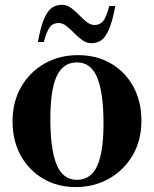

<svg xmlns="http://www.w3.org/2000/svg" viewBox="-20 -748 626 780"><path d="M288 12Q213.5 12 155.5 -22Q97.5 -56 64.2 -116.2Q31 -176.5 31 -255Q31 -334.5 66 -395Q101 -455.5 161.2 -489.8Q221.5 -524 297 -524Q373 -524 431 -490Q489 -456 521.8 -396Q554.5 -336 554.5 -257Q554.5 -177.5 518.8 -116.8Q483 -56 422.5 -22Q362 12 288 12ZM292.5 -17.5Q348.5 -17.5 374.5 -73.2Q400.5 -129 400.5 -247Q400.5 -370 375.2 -432.2Q350 -494.5 293 -494.5Q236.5 -494.5 210.5 -438.8Q184.5 -383 184.5 -265Q184.5 -142 209.8 -79.8Q235 -17.5 292.5 -17.5ZM448.5 -723.5Q436.5 -660 422.2 -627.8Q408 -595.5 390.8 -584Q373.5 -572.5 352 -572.5Q331.5 -572.5 314.2 -585Q297 -597.5 281.2 -613.8Q265.5 -630 250 -642.2Q234.5 -654.5 218 -654.5Q196 -654.5 183.2 -639Q170.5 -623.5 158 -577.5H134Q145.5 -641 159.8 -673.2Q174 -705.5 191.8 -717Q209.5 -728.5 231.5 -728.5Q251.5 -728.5 268.5 -716Q285.5 -703.5 301.2 -687.2Q317 -671 332.2 -658.8Q347.5 -646.5 364 -646.5Q386 -646.5 398.8 -662Q411.5 -677.5 424 -723.5Z"/></svg>

Font: Newsreader 72pt SemiBold
Style: Regular
Weight: 600
Designer: Hugues Gentile
Foundry: Production Type
Version: Version 1.003; ttfautohint (v1.8.3)